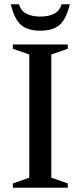

<svg xmlns="http://www.w3.org/2000/svg" viewBox="-20 -878 377 898"><path d="M297 -20V0H40V-20L117 -47V-623L40 -650V-670H297V-650L220 -623V-47ZM168.5 -800.5Q207.5 -800.5 233.5 -814Q259.5 -827.5 268 -858H306.5Q289.5 -787.5 258.2 -761Q227 -734.5 168.5 -734.5Q110 -734.5 78.8 -761Q47.5 -787.5 30.5 -858H69Q77.5 -827.5 103.5 -814Q129.5 -800.5 168.5 -800.5Z"/></svg>

Font: Newsreader Text Medium
Style: Regular
Weight: 500
Designer: Hugues Gentile
Foundry: Production Type
Version: Version 1.001